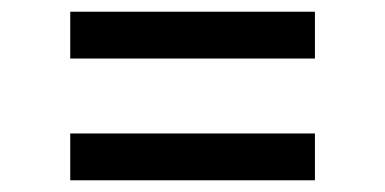

<svg xmlns="http://www.w3.org/2000/svg" viewBox="-20 -551 658 328"><path d="M518 -451H100V-531H518ZM100 -323H518V-243H100Z"/></svg>

Font: lipipragatuchhi
Style: Regular
Weight: 400
Designer: Abhinash Majhi
Version: Version 1.000